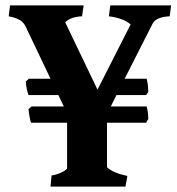

<svg xmlns="http://www.w3.org/2000/svg" viewBox="-20 -687 650 707"><path d="M610 -667 605 -627Q580 -626 564 -619Q548 -612 542 -600L439 -397H520Q523 -386 524.5 -372.5Q526 -359 526 -348L518 -337H409L388 -295H520Q523 -284 524.5 -271.5Q526 -259 526 -249L518 -235H374V-71Q397 -50 449 -39L442 0H166L170 -41Q186 -43 203 -50.5Q220 -58 227 -66V-235H94Q91 -245 88.5 -259Q86 -273 85 -285L96 -295H215L195 -337H85Q82 -343 78.5 -360.5Q75 -378 75 -387L86 -397H166L75 -588Q68 -604 53 -613Q38 -622 12 -627L17 -667H288L282 -627Q240 -625 220 -605L339 -357L461 -597Q435 -620 381 -627L386 -667Z"/></svg>

Font: Caladea
Style: Bold
Weight: 700
Designer: Carolina Giovagnoli and Andres Torresi
Foundry: Carolina Giovagnoli & Andres Torresi
Version: Version 1.001